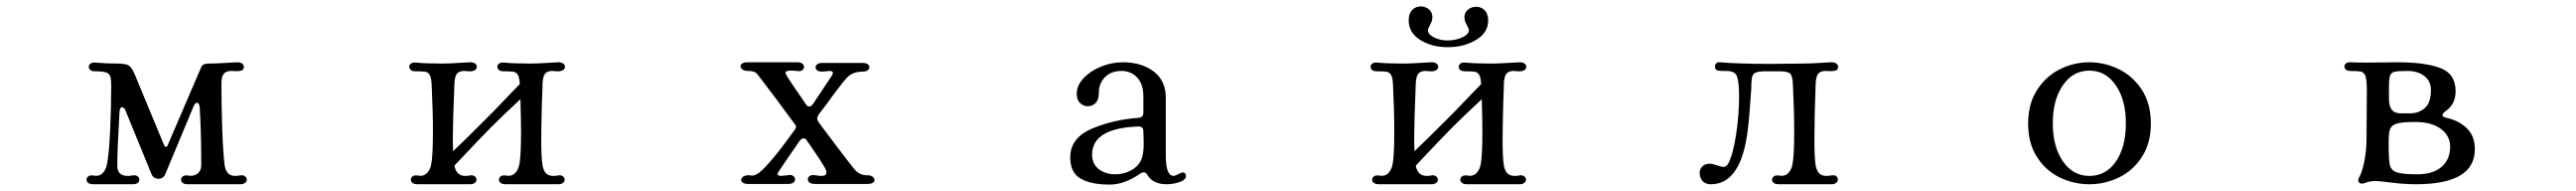

<svg xmlns="http://www.w3.org/2000/svg" viewBox="-20 -574 8040 595"><path d="M278 -379Q312 -376 345 -376Q371 -376 381 -370.5Q391 -365 401 -341L492 -122Q494 -117 497.5 -116.5Q501 -116 503 -121L608 -365Q611 -372 617.5 -374Q624 -376 633 -376Q653 -376 683.5 -378Q714 -380 721 -380Q730 -380 735.5 -376Q741 -372 741 -366Q741 -356 732.5 -354Q724 -352 714.5 -352.5Q705 -353 702 -353Q686 -353 678.5 -344.5Q671 -336 671 -313Q671 -245 673.5 -172Q676 -99 681 -59Q686 -26 714 -26Q720 -26 725 -27Q730 -28 733 -28Q741 -28 745.5 -24Q750 -20 750 -14Q750 -8 744.5 -4Q739 0 729 0H566Q556 0 550.5 -4Q545 -8 545 -14Q545 -21 551 -25Q557 -29 568 -27Q584 -24 596 -33Q608 -42 608 -59Q608 -171 603 -241Q601 -254 595 -254Q590 -254 585 -245L496 -32Q490 -17 474 -17Q468 -17 462 -20.5Q456 -24 453 -31L371 -231Q367 -240 361 -240Q355 -240 353 -228Q346 -107 346 -57Q346 -26 379 -26Q385 -26 390 -27Q395 -28 398 -28Q406 -28 410.5 -24Q415 -20 415 -14Q415 -8 409.5 -4Q404 0 394 0H271Q261 0 255.5 -4Q250 -8 250 -14Q250 -21 256 -25Q262 -29 273 -27Q288 -24 298.5 -33Q309 -42 313 -59Q320 -89 323.5 -163.5Q327 -238 327 -307Q327 -328 324 -336.5Q321 -345 310.5 -348.5Q300 -352 275 -352Q267 -352 262 -356Q257 -360 257 -366Q257 -372 262.5 -376Q268 -380 278 -379Z M1725 -28Q1733 -28 1737.5 -24Q1742 -20 1742 -14Q1742 -8 1736.5 -4Q1731 0 1721 0H1638H1558Q1548 0 1542.5 -4Q1537 -8 1537 -14Q1537 -21 1543 -25Q1549 -29 1560 -27Q1575 -24 1585.5 -33Q1596 -42 1600 -59Q1606 -84 1606 -164Q1606 -201 1604 -265Q1546 -211 1512 -177Q1478 -143 1398 -58Q1404 -26 1432 -26Q1440 -26 1444 -27L1450 -28Q1458 -28 1462.5 -24Q1467 -20 1467 -14Q1467 -8 1461.5 -4Q1456 0 1446 0H1363H1283Q1273 0 1267.5 -4Q1262 -8 1262 -14Q1262 -21 1268 -25Q1274 -29 1285 -27Q1300 -24 1310.5 -33Q1321 -42 1325 -59Q1331 -84 1331 -163Q1331 -229 1327 -311Q1326 -332 1321 -340.5Q1316 -349 1307.5 -350.5Q1299 -352 1275 -352Q1267 -352 1262 -356Q1257 -360 1257 -366Q1257 -372 1262.5 -376Q1268 -380 1278 -379Q1310 -376 1360 -376Q1380 -376 1410.5 -378Q1441 -380 1448 -380Q1457 -380 1462.5 -376Q1468 -372 1468 -366Q1468 -359 1461 -355Q1454 -351 1441 -352L1429 -353Q1413 -353 1406 -344.5Q1399 -336 1398 -313Q1393 -188 1393 -140L1394 -103Q1424 -131 1490 -197Q1507 -213 1571 -280L1602 -312Q1601 -333 1596 -341Q1591 -349 1582.5 -350.5Q1574 -352 1550 -352Q1542 -352 1537 -356Q1532 -360 1532 -366Q1532 -372 1537.5 -376Q1543 -380 1553 -379Q1585 -376 1635 -376Q1655 -376 1685.5 -378Q1716 -380 1723 -380Q1732 -380 1737.5 -376Q1743 -372 1743 -366Q1743 -359 1736 -355Q1729 -351 1716 -352L1704 -353Q1688 -353 1681 -344.5Q1674 -336 1673 -313Q1673 -295 1671 -253Q1669 -175 1669 -137Q1669 -82 1673 -59Q1676 -42 1684 -34Q1692 -26 1707 -26Q1714 -26 1719 -27Z M2468 -380Q2478 -380 2483.5 -376Q2489 -372 2489 -366Q2489 -359 2483 -355Q2477 -351 2466 -353Q2460 -354 2448 -354Q2428 -354 2432 -344Q2438 -331 2495 -249Q2500 -242 2506 -242Q2511 -242 2517 -250Q2517 -250 2575 -337Q2579 -342 2579 -347Q2579 -353 2568 -353L2548 -351H2543Q2535 -351 2530 -355Q2525 -359 2525 -364Q2525 -370 2530.5 -374Q2536 -378 2546 -378H2672Q2682 -378 2687.5 -374Q2693 -370 2693 -365Q2693 -359 2687.5 -355Q2682 -351 2673 -351Q2640 -351 2622 -331Q2603 -310 2559 -249Q2553 -242 2547 -233.5Q2541 -225 2534 -216Q2530 -208 2530 -205Q2530 -202 2534 -194L2548 -175Q2634 -61 2647 -46Q2662 -28 2686 -28Q2697 -28 2703 -23.5Q2709 -19 2709 -13Q2709 -8 2703.5 -4.5Q2698 -1 2688 -1H2522Q2512 -1 2506.5 -5Q2501 -9 2501 -15Q2501 -22 2507 -26Q2513 -30 2524 -28Q2538 -26 2543 -26Q2563 -26 2558 -43Q2554 -56 2498 -136Q2494 -143 2487 -143Q2482 -143 2476 -136Q2416 -50 2409 -38Q2402 -26 2418 -26L2438 -28L2444 -29Q2452 -29 2456.5 -25Q2461 -21 2461 -15Q2461 -9 2455.5 -5Q2450 -1 2440 -1H2314Q2304 -1 2298.5 -4.5Q2293 -8 2293 -13Q2293 -19 2299 -23.5Q2305 -28 2316 -28L2328 -27Q2336 -27 2349 -36Q2384 -64 2459 -168Q2464 -175 2464 -179Q2464 -184 2459 -189Q2393 -279 2345 -341Q2339 -349 2331.5 -351Q2324 -353 2314 -353Q2303 -353 2297 -357.5Q2291 -362 2291 -368Q2291 -373 2296.5 -376.5Q2302 -380 2312 -380Z M3320 -89Q3323 -147 3390.5 -174.5Q3458 -202 3534 -207Q3548 -209 3548 -223V-274Q3548 -311 3529 -332Q3510 -353 3480 -353Q3447 -353 3428 -333.5Q3409 -314 3409 -284Q3409 -263 3399 -253Q3389 -243 3374 -243Q3361 -243 3350.5 -253Q3340 -263 3340 -282Q3340 -307 3360.5 -329.5Q3381 -352 3414.5 -366Q3448 -380 3484 -380Q3542 -380 3580 -351.5Q3618 -323 3618 -269V-88Q3618 -26 3643 -26Q3646 -26 3657 -31.5Q3668 -37 3670 -37Q3675 -37 3678 -34Q3681 -31 3681 -26Q3681 -14 3661.5 -7Q3642 0 3621 0Q3577 0 3560 -30Q3556 -37 3549 -37Q3543 -37 3538 -33Q3489 1 3443 1Q3382 1 3350 -19Q3318 -39 3320 -89ZM3549 -129 3548 -165Q3548 -180 3533 -180Q3388 -175 3388 -92Q3388 -63 3409 -47Q3430 -31 3461 -31Q3487 -31 3510 -43.5Q3533 -56 3542 -78Q3549 -93 3549 -129Z M4376 -511Q4376 -532 4387 -543Q4398 -554 4413 -554Q4428 -554 4439 -545Q4450 -536 4450 -520Q4450 -510 4443 -497Q4436 -484 4436 -480Q4436 -467 4455 -457.5Q4474 -448 4497 -448Q4522 -448 4543 -457.5Q4564 -467 4564 -481Q4564 -484 4557 -496.5Q4550 -509 4550 -520Q4550 -535 4561 -544Q4572 -553 4587 -553Q4602 -553 4613 -542Q4624 -531 4624 -510Q4624 -472 4586 -449.5Q4548 -427 4498 -427Q4448 -427 4412 -449.5Q4376 -472 4376 -511ZM4725 -28Q4733 -28 4737.5 -24Q4742 -20 4742 -14Q4742 -8 4736.5 -4Q4731 0 4721 0H4638H4558Q4548 0 4542.5 -4Q4537 -8 4537 -14Q4537 -21 4543 -25Q4549 -29 4560 -27Q4575 -24 4585.5 -33Q4596 -42 4600 -59Q4606 -84 4606 -164Q4606 -201 4604 -265Q4546 -211 4512 -177Q4478 -143 4398 -58Q4404 -26 4432 -26Q4440 -26 4444 -27L4450 -28Q4458 -28 4462.5 -24Q4467 -20 4467 -14Q4467 -8 4461.5 -4Q4456 0 4446 0H4363H4283Q4273 0 4267.5 -4Q4262 -8 4262 -14Q4262 -21 4268 -25Q4274 -29 4285 -27Q4300 -24 4310.5 -33Q4321 -42 4325 -59Q4331 -84 4331 -163Q4331 -229 4327 -311Q4326 -332 4321 -340.5Q4316 -349 4307.5 -350.5Q4299 -352 4275 -352Q4267 -352 4262 -356Q4257 -360 4257 -366Q4257 -372 4262.5 -376Q4268 -380 4278 -379Q4310 -376 4360 -376Q4380 -376 4410.5 -378Q4441 -380 4448 -380Q4457 -380 4462.5 -376Q4468 -372 4468 -366Q4468 -359 4461 -355Q4454 -351 4441 -352L4429 -353Q4413 -353 4406 -344.5Q4399 -336 4398 -313Q4393 -188 4393 -140L4394 -103Q4424 -131 4490 -197Q4507 -213 4571 -280L4602 -312Q4601 -333 4596 -341Q4591 -349 4582.5 -350.5Q4574 -352 4550 -352Q4542 -352 4537 -356Q4532 -360 4532 -366Q4532 -372 4537.5 -376Q4543 -380 4553 -379Q4585 -376 4635 -376Q4655 -376 4685.5 -378Q4716 -380 4723 -380Q4732 -380 4737.5 -376Q4743 -372 4743 -366Q4743 -359 4736 -355Q4729 -351 4716 -352L4704 -353Q4688 -353 4681 -344.5Q4674 -336 4673 -313Q4673 -295 4671 -253Q4669 -175 4669 -137Q4669 -82 4673 -59Q4676 -42 4684 -34Q4692 -26 4707 -26Q4714 -26 4719 -27Z M5608 -376Q5628 -376 5658.5 -378Q5689 -380 5696 -380Q5705 -380 5710.5 -376Q5716 -372 5716 -366Q5716 -356 5707.5 -354Q5699 -352 5689.5 -352.5Q5680 -353 5677 -353Q5661 -353 5654 -344.5Q5647 -336 5646 -313Q5642 -211 5642 -137Q5642 -82 5646 -59Q5649 -42 5657 -34Q5665 -26 5680 -26Q5686 -26 5691 -27Q5696 -28 5700 -28Q5715 -28 5715 -14Q5715 -8 5709.5 -4Q5704 0 5694 0H5611H5531Q5521 0 5515.5 -4Q5510 -8 5510 -14Q5510 -21 5516 -25Q5522 -29 5533 -27Q5548 -24 5558.5 -33Q5569 -42 5573 -59Q5579 -84 5579 -163Q5579 -229 5575 -311Q5574 -339 5565.5 -345.5Q5557 -352 5532 -352H5491Q5469 -352 5459 -348Q5449 -344 5447 -331Q5445 -319 5445 -297Q5439 -206 5434 -168Q5413 0 5319 0Q5302 0 5293 -10Q5284 -20 5284 -36Q5284 -47 5292.5 -55.5Q5301 -64 5315 -64Q5324 -64 5338 -59Q5352 -54 5358 -54Q5367 -54 5373 -64Q5388 -92 5397.5 -153.5Q5407 -215 5407 -274Q5407 -319 5400.5 -336Q5394 -353 5368 -353H5355Q5343 -353 5337.5 -355.5Q5332 -358 5332 -367Q5332 -373 5336 -377Q5340 -381 5347 -380Q5404 -375 5509 -375Z M6309 -189Q6309 -251 6337 -294Q6365 -337 6408.5 -358.5Q6452 -380 6500 -380Q6548 -380 6592 -358.5Q6636 -337 6664 -294Q6692 -251 6692 -189Q6692 -128 6664 -85Q6636 -42 6592 -21Q6548 0 6500 0Q6452 0 6408 -21Q6364 -42 6336.5 -85Q6309 -128 6309 -189ZM6614 -190Q6614 -263 6582.5 -308.5Q6551 -354 6500 -354Q6449 -354 6417.5 -308.5Q6386 -263 6386 -190Q6386 -117 6417.5 -71.5Q6449 -26 6500 -26Q6552 -26 6583 -71Q6614 -116 6614 -190Z M7317 -380Q7333 -379 7366 -379L7462 -380Q7548 -380 7595.5 -362Q7643 -344 7643 -290Q7643 -249 7612 -228Q7602 -221 7602 -215Q7602 -210 7614 -207Q7652 -199 7677.5 -175Q7703 -151 7703 -109Q7703 0 7519 0Q7480 0 7436 -6Q7404 -10 7395 -10Q7377 -10 7366 -6Q7355 -2 7351 -2Q7345 -2 7342 -5.5Q7339 -9 7339 -13Q7339 -16 7343 -23.5Q7347 -31 7349 -37Q7365 -85 7365 -144L7366 -291Q7366 -324 7362 -336Q7358 -348 7349 -350.5Q7340 -353 7314 -353Q7306 -353 7301 -357Q7296 -361 7296 -367Q7296 -373 7301.5 -377Q7307 -381 7317 -380ZM7470 -221H7502Q7528 -221 7547 -237.5Q7566 -254 7566 -294Q7566 -321 7545.5 -337Q7525 -353 7493 -353Q7463 -353 7452.5 -350.5Q7442 -348 7438.5 -338.5Q7435 -329 7435 -304V-266Q7435 -221 7470 -221ZM7523 -31Q7572 -31 7599 -54Q7626 -77 7626 -117Q7626 -151 7597 -172.5Q7568 -194 7517 -194Q7476 -194 7459.5 -189Q7443 -184 7438.5 -172Q7434 -160 7434 -129Q7434 -78 7437.5 -61Q7441 -44 7458.5 -37.5Q7476 -31 7523 -31Z"/></svg>

Font: Hina Mincho
Style: Regular
Weight: 400
Designer: satsuyako
Foundry: satsuyako
Version: Version 1.100